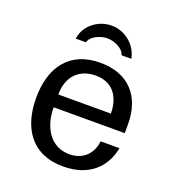

<svg xmlns="http://www.w3.org/2000/svg" viewBox="-130 -800 836 916"><g transform="rotate(20 288.0 -341.5)"><path d="M60 -250C60 -102 129 14 292 14C419 14 496 -55 516 -160H420C414 -98 371 -51 300 -51C205 -51 154 -134 154 -236H515V-282C515 -423 435 -512 292 -512C135 -512 60 -405 60 -250ZM154 -301C154 -399 214 -447 292 -447C396 -447 421 -361 421 -301ZM423 -580C412 -645 351 -697 282 -697C211 -697 149 -646 141 -580H193C199 -611 247 -633 283 -633C319 -633 367 -611 373 -580Z"/></g></svg>

Font: Perun
Style: Regular
Weight: 400
Foundry: Copyright (c) Stefan Peev, Context Ltd, 2016
Version: Version 1.089